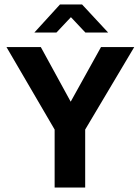

<svg xmlns="http://www.w3.org/2000/svg" viewBox="-20 -841 627 861"><path d="M163 -630 297 -385 433 -630H582L362 -260V0H225V-260L9 -630ZM249 -821H348L465 -695H363L298 -764L233 -695H134Z"/></svg>

Font: Mukta Mahee
Style: Bold
Weight: 700
Designer: Shuchita Grover, Noopur Datye, Girish Dalvi, Yashodeep Gholap
Foundry: Ek Type
Version: Version 2.538;PS 1.000;hotconv 16.6.51;makeotf.lib2.5.65220;